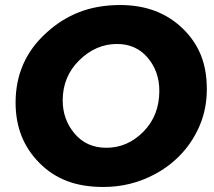

<svg xmlns="http://www.w3.org/2000/svg" viewBox="-20 -731 850 764"><path d="M391.5 13Q308.5 13 246.5 -10.8Q184.5 -34.5 137.5 -82Q42 -177 42 -322.5Q42 -489.5 164 -600Q223.5 -655 296 -683Q368.5 -711 458.5 -711Q610 -711 706.5 -618Q754.5 -572 778.8 -513Q803 -454 803 -376.5Q803 -300 776 -234.8Q749 -169.5 702.2 -119.2Q655.5 -69 594.5 -37Q500.5 13 391.5 13ZM403.5 -143Q487.5 -143 550.8 -207.2Q614 -271.5 614 -369.5Q614 -446.5 567.8 -501.2Q521.5 -556 445.5 -556Q361.5 -556 295.5 -491.2Q229.5 -426.5 229.5 -331.5Q229.5 -255.5 277 -199.2Q324.5 -143 403.5 -143Z"/></svg>

Font: Argentum Sans
Style: Bold Italic
Weight: 700
Italic angle: -11°
Designer: Julieta Ulanovsky (font), Cristiano Sobral (main changes and remaster)
Foundry: Julieta Ulanovsky (font), Cristiano Sobral (main changes and remaster)
Version: Version 2.007;June 15, 2022;FontCreator 14.0.0.2814 64-bit; 